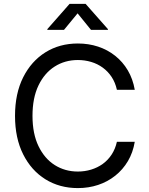

<svg xmlns="http://www.w3.org/2000/svg" viewBox="-20 -962 769 992"><path d="M382.3 9.8Q288.1 9.8 214.8 -35.6Q141.6 -81.1 99.6 -164.8Q57.6 -248.5 57.6 -363.3Q57.6 -478.5 99.6 -562.3Q141.6 -646 214.8 -691.7Q288.1 -737.3 382.3 -737.3Q437.5 -737.3 486.6 -721.2Q535.6 -705.1 575 -673.8Q614.3 -642.6 640.4 -598.4Q666.5 -554.2 676.3 -498H584Q575.7 -535.6 556.9 -564.2Q538.1 -592.8 511 -612.5Q483.9 -632.3 450.9 -642.1Q418 -651.9 382.3 -651.9Q315.4 -651.9 262.5 -618.2Q209.5 -584.5 178.7 -520.3Q147.9 -456.1 147.9 -363.3Q147.9 -271 179 -206.8Q210 -142.6 262.9 -109.1Q315.9 -75.7 382.3 -75.7Q418 -75.7 450.9 -85.7Q483.9 -95.7 511 -115.2Q538.1 -134.8 556.9 -163.6Q575.7 -192.4 584 -229.5H676.3Q667 -173.8 640.9 -129.6Q614.7 -85.4 575.4 -54.2Q536.1 -22.9 487.1 -6.6Q438 9.8 382.3 9.8ZM310.5 -807.6H224.6V-811.5L339.4 -941.9H422.4L537.6 -811.5V-807.6H450.2L380.9 -893.1Z"/></svg>

Font: Inter 16pt
Style: Regular
Weight: 400
Version: Version 4.001;git-66647c0bb